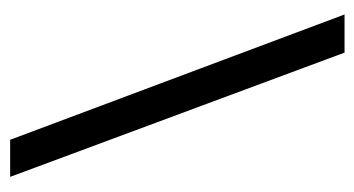

<svg xmlns="http://www.w3.org/2000/svg" viewBox="-182 -524 705 382"><g transform="rotate(-90 171.0 -332.5)"><path d="M10.6 -665.3H84.4L333.7 0H257.8Z"/></g></svg>

Font: Khula
Style: Regular
Weight: 400
Designer: Erin McLaughlin, Steve Matteson
Version: Version 1.000;PS 1.0;hotconv 1.0.72;makeotf.lib2.5.5900; ttf